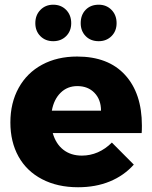

<svg xmlns="http://www.w3.org/2000/svg" viewBox="-20 -786 643 812"><path d="M23.9 0ZM580.1 -254.9Q580.1 -233.9 579.1 -223.1H203.1Q216.3 -177.2 248 -152.6Q279.8 -127.9 326.2 -127.9Q361.3 -127.9 393.6 -141.8Q425.8 -155.8 453.1 -183.1L545.9 -89.8Q503.9 -43 444.3 -18.6Q384.8 5.9 310.1 5.9Q223.1 5.9 158 -28.1Q92.8 -62 58.3 -124Q23.9 -186 23.9 -268.1Q23.9 -351.1 59.1 -414.6Q94.2 -478 158.2 -512.5Q222.2 -546.9 306.2 -546.9Q438 -546.9 509 -469Q580.1 -391.1 580.1 -254.9ZM407.2 -317.9Q407.2 -364.7 379.6 -393.3Q352.1 -421.9 307.1 -421.9Q265.1 -421.9 236.6 -394Q208 -366.2 199.2 -317.9ZM281.2 -688Q281.2 -654.8 259.8 -633.3Q238.3 -611.8 205.1 -611.8Q171.9 -611.8 150.6 -633.3Q129.4 -654.8 129.4 -688Q129.4 -722.2 150.9 -744.1Q172.4 -766.1 205.1 -766.1Q238.3 -766.1 259.8 -744.1Q281.2 -722.2 281.2 -688ZM473.1 -688Q473.1 -654.8 451.7 -633.3Q430.2 -611.8 397.5 -611.8Q363.3 -611.8 342.3 -633.3Q321.3 -654.8 321.3 -688Q321.3 -723.1 342.3 -744.6Q363.3 -766.1 397.5 -766.1Q430.2 -766.1 451.7 -744.1Q473.1 -722.2 473.1 -688Z"/></svg>

Font: Argentum Sans
Style: Bold
Weight: 700
Designer: Julieta Ulanovsky (Modified by Cristiano Sobral)
Foundry: Julieta Ulanovsky
Version: Version 1.000; ttfautohint (v1.5.65-e2d9)